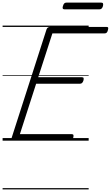

<svg xmlns="http://www.w3.org/2000/svg" viewBox="-20 -1082 853 1477"><path d="M93 0Q78 0 72 -5.5Q66 -11 70 -23L338 -856Q342 -866 348.5 -870.5Q355 -875 370 -875H799Q810 -875 812 -869Q814 -863 810 -850Q807 -837 801 -831Q795 -825 784 -825H383L274 -488H610Q621 -488 623 -481.5Q625 -475 622 -463Q618 -450 611.5 -444Q605 -438 596 -438H258L133 -50H532Q542 -50 544.5 -44Q547 -38 544 -25Q540 -12 533.5 -6Q527 0 518 0ZM478 -1010Q466 -1010 463 -1016.5Q460 -1023 464 -1035Q468 -1049 474 -1055.5Q480 -1062 492 -1062H758Q770 -1062 772.5 -1055Q775 -1048 772 -1035Q768 -1022 761.5 -1016Q755 -1010 743 -1010ZM0 365H662V375H0ZM0 -20H662V0H0ZM0 -505H662V-500H0ZM0 -885H662V-875H0Z"/></svg>

Font: Playwrite DK Uloopet Guides
Style: Regular
Weight: 400
Designer: Veronika Burian, José Scaglione
Foundry: TypeTogether
Version: Version 1.003